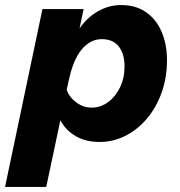

<svg xmlns="http://www.w3.org/2000/svg" viewBox="-51 -546 714 760"><path d="M-31 194 117 -510H280L264 -434Q295 -478 338 -502Q381 -526 428 -526Q487 -526 527.5 -497.5Q568 -469 589 -419.5Q610 -370 610 -308Q610 -239 589 -180Q568 -121 531 -77Q494 -33 445.5 -8.5Q397 16 343 16Q289 16 249 -7Q209 -30 188 -70L132 194ZM221 -227 213 -191Q223 -161 251 -140.5Q279 -120 312 -120Q347 -120 376.5 -141.5Q406 -163 424 -200Q442 -237 442 -283Q442 -332 419.5 -361.5Q397 -391 352 -391Q307 -391 273 -351Q239 -311 221 -227Z"/></svg>

Font: Wix Madefor Text ExtraBold
Style: Italic
Weight: 800
Italic angle: -12°
Designer: Dalton Maag Ltd
Foundry: Dalton Maag Ltd
Version: Version 3.100